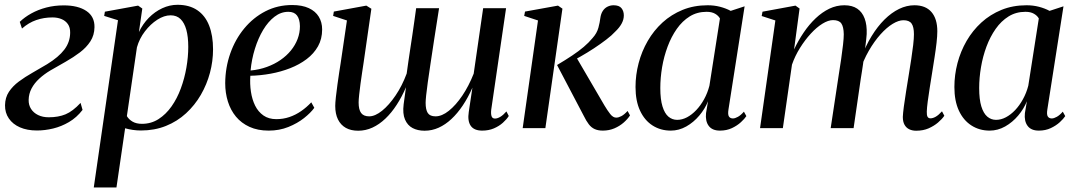

<svg xmlns="http://www.w3.org/2000/svg" viewBox="-20 -548 4596 821"><path d="M138 10Q96 10 65.2 -3.5Q34.5 -17 17.8 -41.5Q1 -66 1.5 -98Q2 -131 18.2 -155.5Q34.5 -180 60.8 -199.5Q87 -219 118.5 -236.8Q150 -254.5 181.5 -273.5Q231 -304 255.2 -336Q279.5 -368 280 -407.5Q280.5 -430.5 270.2 -445Q260 -459.5 242.8 -466.5Q225.5 -473.5 204.5 -473.5Q167.5 -473.5 135 -462.2Q102.5 -451 74 -426L64.5 -454.5Q85 -474.5 113.8 -490.5Q142.5 -506.5 177.8 -515.8Q213 -525 252.5 -525Q314 -525 349.5 -501Q385 -477 384 -431.5Q383.5 -397.5 366.5 -371.2Q349.5 -345 321.8 -324Q294 -303 261 -284.2Q228 -265.5 195 -246.5Q169 -231 148 -211.8Q127 -192.5 115 -169.8Q103 -147 102.5 -121Q102 -99 112.8 -82.2Q123.5 -65.5 143 -56Q162.5 -46.5 188.5 -46.5Q229.5 -46.5 260.2 -59.2Q291 -72 324.5 -108L333 -78Q308 -45.5 275.2 -26.2Q242.5 -7 207.2 1.5Q172 10 138 10Z M381 253.5 484.5 -461.5 425.5 -480 428.5 -498 570.5 -524 588.5 -511.5 574 -411Q590.5 -445.5 616.2 -471.8Q642 -498 673.8 -512.8Q705.5 -527.5 739 -527.5Q789.5 -527.5 823.5 -504.5Q857.5 -481.5 874.2 -438.8Q891 -396 891 -337Q891 -286.5 877.8 -236.8Q864.5 -187 838.8 -142.5Q813 -98 775.5 -63.5Q738 -29 689.5 -9.5Q641 10 582.5 10Q565.5 10 548 7.5Q530.5 5 515 0.5L478 253.5ZM522.5 -51.5Q531 -37 547 -27.8Q563 -18.5 587 -18.5Q626.5 -18.5 658 -38.8Q689.5 -59 713.5 -93Q737.5 -127 753.2 -169.8Q769 -212.5 777 -258.5Q785 -304.5 785 -347.5Q785 -390.5 776.8 -420.5Q768.5 -450.5 752 -466.5Q735.5 -482.5 709.5 -482.5Q682 -482.5 652.8 -463.8Q623.5 -445 599.8 -414Q576 -383 565.5 -345.5Z M1324 -87Q1308.5 -65.5 1280 -43Q1251.5 -20.5 1213 -5Q1174.5 10.5 1129 10.5Q1082 10.5 1047 -5.5Q1012 -21.5 989 -49.2Q966 -77 954.5 -113.8Q943 -150.5 943 -192.5Q943.5 -259.5 964.8 -319.8Q986 -380 1024.5 -426.5Q1063 -473 1115 -499.8Q1167 -526.5 1229 -526.5Q1272 -526.5 1300.5 -513.2Q1329 -500 1343.2 -476.5Q1357.5 -453 1357.5 -422Q1357.5 -381.5 1339.8 -350Q1322 -318.5 1291.2 -295.2Q1260.5 -272 1221 -256.5Q1181.5 -241 1137.8 -233Q1094 -225 1050.5 -224Q1048 -189 1053 -155.8Q1058 -122.5 1071 -96.2Q1084 -70 1106.5 -54.2Q1129 -38.5 1161.5 -38.5Q1191 -38.5 1217.5 -47.5Q1244 -56.5 1267.5 -72.8Q1291 -89 1311 -110.5ZM1213 -497.5Q1181 -497.5 1153.8 -476.5Q1126.5 -455.5 1105.2 -420Q1084 -384.5 1070 -339.5Q1056 -294.5 1051.5 -246.5Q1089 -250 1121.2 -261.8Q1153.5 -273.5 1179.5 -291.5Q1205.5 -309.5 1224 -332.2Q1242.5 -355 1252.5 -381.2Q1262.5 -407.5 1262.5 -436Q1262 -466 1250 -481.8Q1238 -497.5 1213 -497.5Z M1534.5 -278Q1532 -262 1528.5 -238.5Q1525 -215 1521.5 -189.5Q1518 -164 1515.8 -142.8Q1513.5 -121.5 1513.5 -110Q1513.5 -79 1524.2 -64.8Q1535 -50.5 1558.5 -50.5Q1584 -50.5 1613.8 -74.5Q1643.5 -98.5 1671.5 -139.8Q1699.5 -181 1719 -233.5Q1722.5 -258.5 1726.5 -286.8Q1730.5 -315 1734.5 -340.5Q1739 -368 1743.2 -398Q1747.5 -428 1751.8 -457.8Q1756 -487.5 1759.5 -513H1857.5Q1846 -441.5 1837 -382.2Q1828 -323 1821 -276.5Q1814 -230 1809.2 -195.8Q1804.5 -161.5 1802.2 -139.8Q1800 -118 1800 -108.5Q1800 -79 1809.2 -64.8Q1818.5 -50.5 1842.5 -50.5Q1869.5 -50.5 1899.2 -74.2Q1929 -98 1956.8 -139Q1984.5 -180 2005.5 -233L2046 -513H2144L2080.5 -79Q2078.5 -61 2082 -51Q2085.5 -41 2096.5 -41Q2106.5 -41 2119 -48.2Q2131.5 -55.5 2145.5 -71.5L2155.5 -52Q2146.5 -37.5 2130.2 -23Q2114 -8.5 2091.8 1Q2069.5 10.5 2042 10.5Q2007 10.5 1992.8 -10.2Q1978.5 -31 1984.5 -69.5L2000 -173Q1981.5 -131 1958.8 -97Q1936 -63 1910.2 -39Q1884.5 -15 1855.8 -2Q1827 11 1795.5 11Q1766 11 1744.2 -0.5Q1722.5 -12 1711.8 -37Q1701 -62 1706 -102L1716 -175Q1698.5 -134 1676.2 -99.8Q1654 -65.5 1628 -40.8Q1602 -16 1572.8 -2.5Q1543.5 11 1511.5 11Q1480.5 11 1458.8 -1.2Q1437 -13.5 1425.2 -37.2Q1413.5 -61 1413.5 -95Q1413.5 -107.5 1416.2 -132.8Q1419 -158 1423 -187Q1427 -216 1430.8 -240.8Q1434.5 -265.5 1436.5 -277L1463.5 -460.5L1404.5 -480L1407.5 -498.5L1546.5 -524L1568 -510.5Z M2215 0 2280.5 -460.5 2221.5 -480 2225 -498.5 2366 -524 2385 -511 2312 0ZM2557.5 10.5Q2537.5 10.5 2523 4Q2508.5 -2.5 2497.8 -16.5Q2487 -30.5 2476 -53L2362 -270Q2399 -292 2427 -310.8Q2455 -329.5 2476.2 -347.5Q2497.5 -365.5 2514 -385.5Q2532.5 -406 2538.8 -429.5Q2545 -453 2547 -470.5Q2549.5 -489 2557.5 -501.2Q2565.5 -513.5 2577.8 -519.5Q2590 -525.5 2603.5 -525.5Q2627.5 -525.5 2637.5 -513Q2647.5 -500.5 2647.5 -482Q2647.5 -464 2637.8 -446.5Q2628 -429 2611 -413Q2596.5 -397 2572.2 -378.5Q2548 -360 2519.5 -341.2Q2491 -322.5 2462.8 -306.5Q2434.5 -290.5 2411.5 -279L2441.5 -308L2565 -96.5Q2577.5 -75.5 2589.5 -60.2Q2601.5 -45 2615 -45Q2625 -45 2637.2 -51.5Q2649.5 -58 2663.5 -73.5L2674 -54.5Q2664 -39 2647 -24Q2630 -9 2607.2 0.8Q2584.5 10.5 2557.5 10.5Z M3095 -80Q3091.5 -58 3097 -49.8Q3102.5 -41.5 3114 -41.5Q3123 -41.5 3135.5 -48.5Q3148 -55.5 3161 -70.5L3171.5 -51.5Q3164 -40 3148.2 -25.5Q3132.5 -11 3109.8 -0.2Q3087 10.5 3058.5 10.5Q3025.5 10.5 3010.5 -9.8Q2995.5 -30 2999 -64L3007.5 -115Q2994.5 -82.5 2970.2 -53.8Q2946 -25 2914.5 -7.2Q2883 10.5 2848.5 10.5Q2804.5 10.5 2770.2 -11.5Q2736 -33.5 2716.8 -75Q2697.5 -116.5 2697.5 -176Q2697.5 -227.5 2710.8 -278Q2724 -328.5 2749.8 -373Q2775.5 -417.5 2813 -451.8Q2850.5 -486 2899 -505.8Q2947.5 -525.5 3006 -525.5Q3034 -525.5 3059 -519Q3084 -512.5 3104.5 -501.5L3164 -521ZM3058.5 -469Q3052 -481 3037.8 -489.2Q3023.5 -497.5 3001.5 -497.5Q2961 -497.5 2929.2 -477.8Q2897.5 -458 2874 -424.5Q2850.5 -391 2834.8 -348.8Q2819 -306.5 2811.2 -260.8Q2803.5 -215 2803.5 -171.5Q2803.5 -123 2812.8 -93Q2822 -63 2838.2 -49.2Q2854.5 -35.5 2875.5 -35.5Q2897 -35.5 2917.8 -46.5Q2938.5 -57.5 2957.2 -77.2Q2976 -97 2990.8 -123.8Q3005.5 -150.5 3013.5 -181.5Z M3399 -511.5 3375.5 -336.5Q3393.5 -375 3416.8 -409.2Q3440 -443.5 3467.8 -469.8Q3495.5 -496 3526.2 -510.8Q3557 -525.5 3590.5 -525.5Q3624 -525.5 3645.5 -511Q3667 -496.5 3677.2 -469Q3687.5 -441.5 3686 -402.5Q3685.5 -394.5 3684 -379.8Q3682.5 -365 3680 -346.2Q3677.5 -327.5 3674 -307L3662.5 -300Q3681.5 -352 3707 -393.5Q3732.5 -435 3762.2 -464.5Q3792 -494 3824.5 -509.8Q3857 -525.5 3890 -525.5Q3938 -525.5 3963 -496.5Q3988 -467.5 3988 -414.5Q3988 -394.5 3984.8 -365.5Q3981.5 -336.5 3976.2 -302.8Q3971 -269 3965.5 -235Q3960.5 -204 3955.5 -172.2Q3950.5 -140.5 3947 -114Q3943.5 -87.5 3943 -71Q3942.5 -55.5 3946.2 -48.8Q3950 -42 3959 -42Q3969 -42 3981 -48.8Q3993 -55.5 4008 -72L4018 -53Q4008 -38.5 3991 -24Q3974 -9.5 3950.8 0.8Q3927.5 11 3897.5 11Q3881 11 3868 4.8Q3855 -1.5 3847.8 -14.5Q3840.5 -27.5 3840.5 -48Q3841 -62.5 3844.8 -91.8Q3848.5 -121 3854.5 -157.2Q3860.5 -193.5 3866 -228.5Q3871.5 -262 3876.5 -294.8Q3881.5 -327.5 3884.8 -355.5Q3888 -383.5 3888 -401.5Q3888 -433 3878 -447.2Q3868 -461.5 3843 -461.5Q3822.5 -461.5 3797 -446Q3771.5 -430.5 3745 -401Q3718.5 -371.5 3695 -330.8Q3671.5 -290 3655.5 -240.5L3675 -309.5Q3673 -293 3670.8 -276.5Q3668.5 -260 3665.8 -243.2Q3663 -226.5 3660.5 -210L3630 0H3532L3566.5 -228Q3572 -262 3576.8 -295.2Q3581.5 -328.5 3584.8 -356.5Q3588 -384.5 3588 -401.5Q3587.5 -433.5 3577.5 -447.8Q3567.5 -462 3542 -462Q3521.5 -462 3496.5 -446.5Q3471.5 -431 3446.8 -404Q3422 -377 3400.8 -343Q3379.5 -309 3366.5 -271.5L3327.5 0H3230L3295.5 -460.5L3237 -479.5L3240.5 -498L3381.5 -524Z M4458.5 -80Q4455 -58 4460.5 -49.8Q4466 -41.5 4477.5 -41.5Q4486.5 -41.5 4499 -48.5Q4511.5 -55.5 4524.5 -70.5L4535 -51.5Q4527.5 -40 4511.8 -25.5Q4496 -11 4473.2 -0.2Q4450.5 10.5 4422 10.5Q4389 10.5 4374 -9.8Q4359 -30 4362.5 -64L4371 -115Q4358 -82.5 4333.8 -53.8Q4309.5 -25 4278 -7.2Q4246.5 10.5 4212 10.5Q4168 10.5 4133.8 -11.5Q4099.5 -33.5 4080.2 -75Q4061 -116.5 4061 -176Q4061 -227.5 4074.2 -278Q4087.5 -328.5 4113.2 -373Q4139 -417.5 4176.5 -451.8Q4214 -486 4262.5 -505.8Q4311 -525.5 4369.5 -525.5Q4397.5 -525.5 4422.5 -519Q4447.5 -512.5 4468 -501.5L4527.5 -521ZM4422 -469Q4415.5 -481 4401.2 -489.2Q4387 -497.5 4365 -497.5Q4324.5 -497.5 4292.8 -477.8Q4261 -458 4237.5 -424.5Q4214 -391 4198.2 -348.8Q4182.5 -306.5 4174.8 -260.8Q4167 -215 4167 -171.5Q4167 -123 4176.2 -93Q4185.5 -63 4201.8 -49.2Q4218 -35.5 4239 -35.5Q4260.5 -35.5 4281.2 -46.5Q4302 -57.5 4320.8 -77.2Q4339.5 -97 4354.2 -123.8Q4369 -150.5 4377 -181.5Z"/></svg>

Font: Merriweather 120pt
Style: Italic
Weight: 400
Italic angle: -7.8°
Version: Version 2.101